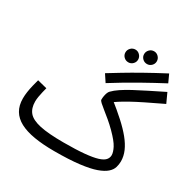

<svg xmlns="http://www.w3.org/2000/svg" viewBox="-198 -1087 1283 1296"><g transform="rotate(30 443.5 -439.5)"><path d="M639 -801Q618 -801 603.5 -815.5Q589 -830 589 -850Q589 -870 603.5 -885Q618 -900 639 -900Q659 -900 673.5 -885Q688 -870 688 -850Q688 -830 673.5 -815.5Q659 -801 639 -801ZM524 -748Q503 -748 488.5 -762.5Q474 -777 474 -797Q474 -817 488.5 -832Q503 -847 524 -847Q544 -847 558.5 -832Q573 -817 573 -797Q573 -777 558.5 -762.5Q544 -748 524 -748ZM462 -550 425 -606Q464 -630 518.5 -663Q573 -696 644 -736Q715 -776 801 -821L829 -760Q742 -714 674.5 -676Q607 -638 555 -607Q503 -576 462 -550ZM390 21 416 -61Q514 -61 577.5 -67Q641 -73 676.5 -84Q712 -95 726.5 -111.5Q741 -128 741 -149Q741 -172 723.5 -206Q706 -240 652 -294Q624 -322 596 -345.5Q568 -369 544.5 -387.5Q521 -406 507 -419Q493 -432 493 -439Q493 -454 495.5 -468Q498 -482 502.5 -494Q507 -506 514 -513Q534 -534 565.5 -555Q597 -576 639.5 -599Q682 -622 735.5 -648.5Q789 -675 853 -707L887 -633Q807 -595 753.5 -568.5Q700 -542 663 -521.5Q626 -501 598 -483Q570 -465 541 -443L556 -481Q619 -431 667.5 -387Q716 -343 749 -302.5Q782 -262 799 -223Q816 -184 816 -144Q816 -121 809 -97Q802 -73 778.5 -52Q755 -31 709 -14.5Q663 2 585 11.5Q507 21 390 21ZM390 21Q301 21 233.5 9.5Q166 -2 121 -26Q76 -50 53 -88.5Q30 -127 30 -182Q30 -207 34 -233.5Q38 -260 44.5 -287Q51 -314 58 -339L133 -320Q129 -305 124 -284.5Q119 -264 115.5 -243Q112 -222 112 -205Q112 -153 138.5 -121.5Q165 -90 231 -75.5Q297 -61 416 -61L436 -11Z"/></g></svg>

Font: Farlight84_Sys_V01
Style: Regular
Weight: 400
Designer: Ryoko NISHIZUKA  (kana, bopomofo & ideographs); Paul D. Hunt (Latin, Greek & Cyrillic); Sandoll Communications , Soo-you
Foundry: Adobe
Version: Version 2.004;October 29, 2024;FontCreator 14.0.0.2814 64-bi